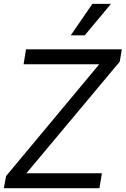

<svg xmlns="http://www.w3.org/2000/svg" viewBox="-25 -986 658 1006"><path d="M-4.9 0 6.8 -63.5 495.1 -649.4H98.6L111.3 -727.5H613.3L602.5 -663.1L113.3 -78.1H508.8L496.1 0ZM345.7 -800.8 459 -965.8H556.6L418.9 -800.8Z"/></svg>

Font: Inter Tight
Style: Italic
Weight: 400
Italic angle: -9.39999°
Designer: Rasmus Andersson
Foundry: rsms
Version: Version 3.002